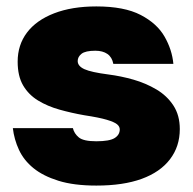

<svg xmlns="http://www.w3.org/2000/svg" viewBox="-20 -564 600 598"><path d="M280 14Q210 14 162 -1Q114 -16 84 -40.5Q54 -65 39 -97.5Q24 -130 20 -165H207Q211 -148 225.5 -136Q240 -124 280 -124Q321 -124 337 -134Q353 -144 353 -161Q353 -170 344.5 -177Q336 -184 312.5 -191Q289 -198 243 -205Q203 -212 165.5 -222.5Q128 -233 98.5 -251Q69 -269 52 -298Q35 -327 35 -372Q35 -424 64 -462.5Q93 -501 148.5 -522.5Q204 -544 280 -544Q367 -544 418 -517.5Q469 -491 492.5 -450Q516 -409 520 -365H333Q329 -386 314.5 -396Q300 -406 277 -406Q246 -406 234 -396.5Q222 -387 222 -374Q222 -358 243 -348.5Q264 -339 318 -332Q357 -327 395.5 -316Q434 -305 467 -285.5Q500 -266 520 -235.5Q540 -205 540 -162Q540 -108 509.5 -68Q479 -28 421.5 -7Q364 14 280 14Z"/></svg>

Font: Golos Text ExtraBold
Style: Regular
Weight: 800
Designer: A.Korolkova, Vitaly Kuzmin
Foundry: ParaType Ltd
Version: Version 2.004